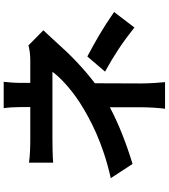

<svg xmlns="http://www.w3.org/2000/svg" viewBox="43 -900 914 1040"><g transform="rotate(-90 500.0 -380.0)"><path d="M871 -109 955 -219C859 -285 807 -314 714 -364L632 -268C719 -220 784 -178 871 -109ZM856 -602 774 -683C750 -676 722 -673 691 -673H571V-725C571 -756 574 -793 577 -817H434C438 -792 440 -756 440 -725V-673H267C232 -673 177 -674 139 -680V-549C170 -552 233 -553 269 -553C312 -553 577 -553 631 -553C602 -512 540 -454 463 -404C376 -349 248 -280 55 -237L132 -119C240 -152 347 -193 439 -242V-71C439 -31 435 29 431 57H575C572 26 568 -31 568 -71L569 -323C652 -386 728 -461 779 -519C801 -543 831 -576 856 -602Z"/></g></svg>

Font: Noto Sans CJK SC
Style: Bold
Weight: 700
Designer: Ryoko NISHIZUKA 西塚涼子 (kana, bopomofo & ideographs); Paul D. Hunt (Latin, Greek & Cyrillic); Sandoll Communications 산돌커뮤니
Foundry: Adobe
Version: Version 2.004;hotconv 1.0.118;makeotfexe 2.5.65603